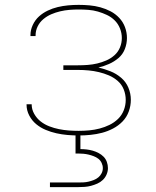

<svg xmlns="http://www.w3.org/2000/svg" viewBox="-20 -548 640 788"><path d="M303 8Q280 8 257 6Q234 4 211.5 -1Q189 -6 167.5 -15Q146 -24 128.5 -38.5Q111 -53 100 -74Q89 -95 89 -118V-120H110V-119Q110 -99 120.5 -80.5Q131 -62 147 -49.5Q163 -37 182.5 -29.5Q202 -22 222 -18Q242 -14 262 -12.5Q282 -11 303 -11Q325 -11 346.5 -13Q368 -15 389 -20.5Q410 -26 429.5 -35.5Q449 -45 464.5 -60Q480 -75 488 -95.5Q496 -116 496 -138Q496 -160 488 -180.5Q480 -201 463.5 -215.5Q447 -230 427 -238.5Q407 -247 386 -252Q365 -257 343.5 -259Q322 -261 300 -261H240V-280H300Q320 -280 340 -281.5Q360 -283 379 -287.5Q398 -292 416.5 -300Q435 -308 450 -321.5Q465 -335 472.5 -353.5Q480 -372 480 -392Q480 -412 472.5 -431Q465 -450 451 -464Q437 -478 419 -486.5Q401 -495 382 -500.5Q363 -506 343 -507.5Q323 -509 303 -509Q284 -509 265 -507.5Q246 -506 227 -501.5Q208 -497 190.5 -489.5Q173 -482 158 -469.5Q143 -457 134.5 -439.5Q126 -422 126 -403V-400H105V-404Q105 -425 114.5 -445.5Q124 -466 140 -480.5Q156 -495 176 -504.5Q196 -514 217 -519Q238 -524 259.5 -526Q281 -528 303 -528Q325 -528 347.5 -526Q370 -524 392 -518Q414 -512 434 -501.5Q454 -491 469.5 -474.5Q485 -458 493 -436.5Q501 -415 501 -392Q501 -369 492.5 -347Q484 -325 466.5 -310Q449 -295 427.5 -285.5Q406 -276 384 -271Q409 -265 433 -255.5Q457 -246 477 -229Q497 -212 507 -188Q517 -164 517 -138Q517 -114 508.5 -90.5Q500 -67 483 -49.5Q466 -32 444 -20.5Q422 -9 399 -3Q376 3 351.5 5.5Q327 8 303 8ZM185 220V201H300Q311 201 322 200.5Q333 200 343.5 197.5Q354 195 364.5 191Q375 187 383.5 180Q392 173 397 163Q402 153 402 142Q402 131 397 120.5Q392 110 383.5 103.5Q375 97 364.5 93Q354 89 343.5 86.5Q333 84 322 83Q311 82 300 82H290V-11H310V64Q323 64 336 65.5Q349 67 361 70.5Q373 74 384.5 80Q396 86 405 95Q414 104 418.5 116.5Q423 129 423 142Q423 155 417.5 168Q412 181 402 190.5Q392 200 379.5 205.5Q367 211 354 214.5Q341 218 327.5 219Q314 220 300 220Z"/></svg>

Font: Iosevka Aile Thin
Style: Regular
Weight: 100
Designer: Belleve Invis
Foundry: Belleve Invis
Version: Version 31.1.0; ttfautohint (v1.8.4)